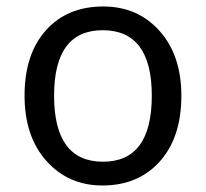

<svg xmlns="http://www.w3.org/2000/svg" viewBox="-20 -566 640 596"><path d="M297.9 9.8Q192.4 9.8 124.3 -66.2Q56.2 -142.1 56.2 -269Q56.2 -397.5 122.3 -471.7Q188.5 -545.9 300.8 -545.9Q407.2 -545.9 475.1 -470.2Q543 -394.5 543 -269Q543 -139.6 476.1 -64.9Q409.2 9.8 297.9 9.8ZM299.8 -64Q451.2 -64 451.2 -269Q451.2 -472.2 298.8 -472.2Q147.9 -472.2 147.9 -269Q147.9 -64 299.8 -64Z"/></svg>

Font: Apple Sans Adjectives
Style: Regular
Weight: 400
Monospace: yes
Foundry: Apple Sans Adjectives
Version: Version 0.01